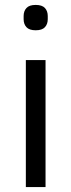

<svg xmlns="http://www.w3.org/2000/svg" viewBox="-20 -760 290 780"><path d="M76 0ZM125 -637Q99 -637 87.5 -649.5Q76 -662 76 -682V-695Q76 -715 87.5 -727.5Q99 -740 125 -740Q151 -740 162.5 -727.5Q174 -715 174 -695V-682Q174 -662 162.5 -649.5Q151 -637 125 -637ZM85 -516H165V0H85Z"/></svg>

Font: Aneliza
Style: Regular
Weight: 400
Designer: Mike Abbink, Paul van der Laan, Pieter van Rosmalen
Foundry: Bold Monday
Version: Version 3.001;September 8, 2019;FontCreator 11.5.0.2425 64-b